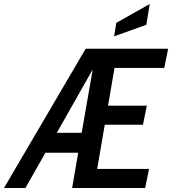

<svg xmlns="http://www.w3.org/2000/svg" viewBox="-73 -945 865 965"><path d="M-53 0 357.5 -700H772L752.5 -603.5H502.5L470 -414H665L645.5 -318H453.5L415.5 -96H676L656.5 0H289.5L320 -177.5H155.5L54.5 0ZM212.5 -277.5H337.5L393 -596ZM500.5 -762.5 511.5 -830 679.5 -925 662.5 -820.5Z"/></svg>

Font: Cabin Condensed Medium
Style: Italic
Weight: 500
Width: 3
Italic angle: -10°
Designer: Pablo Impallari
Foundry: Pablo Impallari. http://www.impallari.com Igino Marini. http://www.ikern.com
Version: Version 3.001; ttfautohint (v1.8.3)